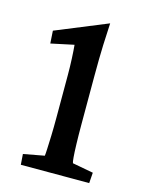

<svg xmlns="http://www.w3.org/2000/svg" viewBox="-94 -643 532 702"><g transform="rotate(15 172.0 -292.0)"><path d="M229.5 -200.2Q229.5 -156.2 230.5 -125Q231.4 -93.8 232.9 -76.2Q234.4 -58.6 236.3 -54.7L315.4 -40L312.5 0H53.7L50.8 -40L129.9 -54.7Q130.9 -60.5 131.8 -80.6Q132.8 -100.6 133.8 -131.3Q134.8 -162.1 134.8 -200.2V-362.3Q134.8 -392.6 133.3 -423.8Q131.8 -455.1 129.9 -474.6L43 -456.1L40 -503.9L235.4 -584Q233.4 -550.8 231.4 -501Q229.5 -451.2 229.5 -380.9Z"/></g></svg>

Font: Crimson Pro Medium
Style: Regular
Weight: 500
Designer: Jacques Le Bailly
Foundry: Baron von Fonthausen
Version: Version 1.003